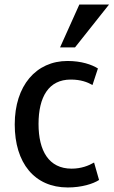

<svg xmlns="http://www.w3.org/2000/svg" viewBox="-20 -813 501 847"><path d="M311 -604H245L330 -793H461ZM417 -19C391 -2 340 14 279 14C132 14 45 -94 45 -264C45 -435 139 -544 278 -544C339 -544 385 -528 412 -511C408 -500 392 -449 388 -438C365 -451 336 -462 292 -462C195 -462 150 -386 150 -266C150 -148 195 -69 296 -69C338 -69 371 -82 395 -96Z"/></svg>

Font: Repo Medium
Style: Regular
Weight: 500
Designer: Stefan Peev
Foundry: Context Ltd
Version: Version 1.502